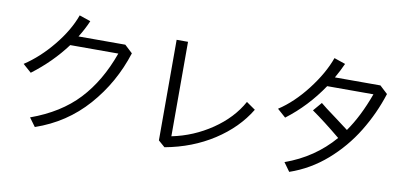

<svg xmlns="http://www.w3.org/2000/svg" viewBox="-75 -1055 2832 1329"><g transform="rotate(10 1341.0 -390.0)"><path d="M702 -576H364Q267 -445 128 -340L69 -392Q174 -461 264 -571Q354 -681 393 -790L472 -763Q447 -704 410 -645H739L794 -594Q726 -379 580 -213.5Q434 -48 221 25L177 -35Q382 -109 506 -241.5Q630 -374 702 -576Z M1129 7 1083 -33V-740H1163V-76Q1315 -107 1443 -194Q1571 -281 1637 -401L1700 -357Q1618 -221 1469 -124.5Q1320 -28 1129 7Z M2302 -265Q2186 -361 2097 -423L2149 -484Q2174 -462 2263 -397L2352 -330Q2431 -442 2490 -605H2165Q2060 -449 1916 -340L1857 -392Q1960 -459 2050.5 -576Q2141 -693 2181 -805L2260 -778Q2237 -726 2207 -674H2527L2582 -623Q2537 -481 2458 -352Q2379 -223 2265 -123.5Q2151 -24 2009 25L1965 -36Q2167 -108 2302 -265Z"/></g></svg>

Font: Kakao Big Sans
Style: Regular
Weight: 400
Designer: Park Young-rak; Lee Sang-min; Kim Jung-jin; Min Bon; Park Min-gyu;
Foundry: Kakao Corporation
Version: Version 2.003